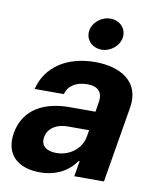

<svg xmlns="http://www.w3.org/2000/svg" viewBox="-86 -837 753 914"><g transform="rotate(10 290.0 -379.5)"><path d="M169 10.3C249.6 10.3 307.9 -24.9 342.7 -75.6H346.9L334.2 0H477.6L539.1 -367.9C560.7 -497.9 459.2 -552.6 338.4 -552.6C207.4 -552.6 104.4 -490.8 76.3 -376.4H217C229 -418.3 266.3 -442.1 320.3 -442.1C371.4 -442.1 395.2 -415.5 388.5 -371.4L380.3 -320H255.3C138.1 -320 35.5 -273.8 14.9 -152.3C-2.8 -44.7 65.3 10.3 169 10.3ZM160.2 -157.3C166.9 -199.9 205.6 -228.3 263.8 -228H365.8L360.1 -195C349.8 -137.4 296.2 -94.1 229.8 -94.1C182.5 -94.1 153.8 -116.1 160.2 -157.3ZM283.7 -692.5C278.4 -650.6 311.8 -615.8 356.9 -615.8C402 -615.8 442.5 -650.6 447.4 -692.5C452.1 -734.7 419.4 -768.8 374.3 -768.8C329.5 -768.8 288.7 -734.7 283.7 -692.5Z"/></g></svg>

Font: Magic Ui Pro
Style: Bold Italic
Weight: 700
Italic angle: -9.39999°
Designer: Stefan Endress, Andreas Faust
Version: Version 1.000;FEAKit 1.0